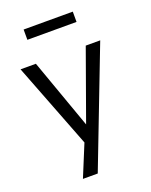

<svg xmlns="http://www.w3.org/2000/svg" viewBox="-159 -771 814 1035"><g transform="rotate(-20 248.5 -253.0)"><path d="M133 180 219 -29V27L19 -490H107L256 -72H243L393 -490H476L218 180ZM108 -627V-686H390V-627Z"/></g></svg>

Font: Nunito Sans 10pt SemiCondensed
Style: Regular
Weight: 400
Width: 4
Designer: Vernon Adams
Foundry: Vernon Adams
Version: Version 3.101;gftools[0.9.27]